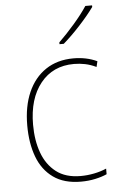

<svg xmlns="http://www.w3.org/2000/svg" viewBox="-55 -803 526 852"><g transform="rotate(-5 208.5 -377.5)"><path d="M271 10Q196 10 148 -24.5Q100 -59 77.5 -119.5Q55 -180 55 -259Q55 -344 82.5 -406.5Q110 -469 161.5 -503.5Q213 -538 285 -538Q343 -538 390 -516L384 -491Q359 -503 334.5 -508Q310 -513 285 -513Q191 -513 136 -444.5Q81 -376 81 -260Q81 -190 101 -135Q121 -80 163 -47.5Q205 -15 272 -15Q302 -15 332 -21Q362 -27 387 -38V-13Q365 -3 335 3.5Q305 10 271 10ZM388 -758Q363 -723 323.5 -680Q284 -637 248 -606H229V-614Q263 -647 299 -688.5Q335 -730 358 -765H388Z"/></g></svg>

Font: Noto Sans Bengali SemiCondensed Thin
Style: Regular
Weight: 100
Width: 4
Designer: Joana Ranito - Universal Thirst; Jelle Bosma - Monotype Design Team
Foundry: Universal Thirst ehf.
Version: Version 3.000; ttfautohint (v1.8.4.7-5d5b)